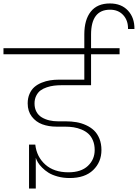

<svg xmlns="http://www.w3.org/2000/svg" viewBox="-65 -1019 798 1111"><path d="M142.1 -106V71.8H103V-182.1H139.2Q147 -111.8 197 -66.9Q247.1 -22 331.1 -22Q404.3 -22 443.6 -59.1Q482.9 -96.2 482.9 -150.9Q482.9 -181.6 472.9 -205.8Q462.9 -230 446.5 -244.9Q430.2 -259.8 407.2 -269.3Q384.3 -278.8 360.8 -282.5Q337.4 -286.1 311 -286.1H263.2Q216.3 -286.1 179.4 -299.8Q142.6 -313.5 118.9 -344.5Q95.2 -375.5 95.2 -420.9Q95.2 -451.7 106 -476.1Q116.7 -500.5 134.3 -515.6Q151.9 -530.8 176 -540.5Q200.2 -550.3 224.9 -554.2Q249.5 -558.1 276.9 -558.1H422.9V-705.1H-44.9V-740.2H422.9V-819.8Q422.9 -904.8 460.4 -951.9Q498 -999 570.8 -999Q637.2 -999 675.5 -957.8Q713.9 -916.5 712.9 -851.1H675.8Q676.8 -900.4 648.2 -931.6Q619.6 -962.9 571.8 -962.9Q461.9 -962.9 461.9 -818.8V-740.2H627V-705.1H461.9V-525.9H291Q268.1 -525.9 247.8 -523.4Q227.5 -521 206.1 -513.9Q184.6 -506.8 169.4 -495.6Q154.3 -484.4 144.5 -464.8Q134.8 -445.3 134.8 -419.9Q134.8 -392.6 146 -372.1Q157.2 -351.6 177 -339.8Q196.8 -328.1 220.5 -322.5Q244.1 -316.9 272 -316.9H316.9Q348.6 -316.9 377.2 -312Q405.8 -307.1 432.6 -294.9Q459.5 -282.7 479 -264.2Q498.5 -245.6 510.3 -216.6Q522 -187.5 522 -150.9Q522 -81.1 474.1 -34.9Q426.3 11.2 337.9 11.2Q300.8 11.2 268.8 2.4Q236.8 -6.3 215.8 -19.5Q194.8 -32.7 178.5 -49.3Q162.1 -65.9 154.1 -79.8Q146 -93.8 142.1 -106Z"/></svg>

Font: SVN-Poppins ExtraLight
Style: Regular
Weight: 200
Designer: Ninad Kale (Devanagari), Jonny Pinhorn (Latin)
Foundry: Indian Type Foundry
Version: Version 3.002 2017